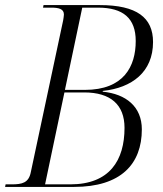

<svg xmlns="http://www.w3.org/2000/svg" viewBox="-37 -734 639 754"><path d="M-17 0H254C438 0 520 -90 520 -226C520 -315 458 -365 366 -374L367 -377C481 -389 564 -451 564 -569C564 -665 500 -714 355 -714H134L132 -704H164C194 -704 214 -699 214 -677C214 -671 212 -661 211 -654L84 -58C76 -16 50 -10 9 -10H-15ZM296 -381H218L286 -704H348C447 -704 496 -662 496 -573C496 -473 449 -381 296 -381ZM239 -10H140L216 -371H294C397 -371 452 -323 452 -232C452 -105 394 -10 239 -10Z"/></svg>

Font: Noto Serif Display SemiCondensed Light
Style: Italic
Weight: 300
Width: 4
Italic angle: -12°
Designer: Monotype Design Team
Foundry: Monotype Imaging Inc.
Version: Version 2.009